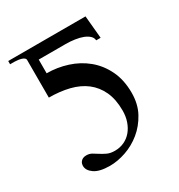

<svg xmlns="http://www.w3.org/2000/svg" viewBox="-129 -529 579 622"><g transform="rotate(-30 160.0 -217.5)"><path d="M286.6 -362.8H270Q269.5 -372.6 261.7 -379.9Q253.9 -387.2 241.5 -392.1Q229 -397 212.4 -399.4Q195.8 -401.9 177.7 -401.9H77.6V-350.6Q116.7 -350.6 154.1 -338.6Q191.4 -326.7 220.5 -302.7Q249.5 -278.8 267.1 -242.7Q284.7 -206.5 284.7 -158.7Q284.7 -116.2 267.3 -84.5Q250 -52.7 223.6 -31.2Q197.3 -9.8 166 1Q134.8 11.7 106.4 11.7Q67.4 11.7 48.3 -1.5Q29.3 -14.6 29.3 -32.2Q29.3 -35.2 30.3 -39.1Q31.2 -43 34.2 -46.9Q37.1 -50.8 42.2 -53.5Q47.4 -56.2 55.7 -56.2Q67.4 -56.2 76.4 -50.8Q85.4 -45.4 95 -39.3Q104.5 -33.2 116 -27.8Q127.4 -22.5 144 -22.5Q163.1 -22.5 179.2 -30Q195.3 -37.6 206.5 -51Q217.8 -64.5 224.1 -82.8Q230.5 -101.1 230.5 -123Q230.5 -165 216.8 -194.6Q203.1 -224.1 178.7 -242.9Q154.3 -261.7 119.9 -270.3Q85.4 -278.8 44.4 -278.8V-420.4Q44.4 -423.8 40.8 -426.8Q37.1 -429.7 31.7 -431.4Q26.4 -433.1 19.3 -434.1Q12.2 -435.1 5.9 -435.1H-10.3V-447.3H278.8Z"/></g></svg>

Font: Doulos SIL Compact
Style: Regular
Weight: 400
Designer: Walt Agee, Victor Gaultney, Peter Martin, Debbi Hosken
Foundry: SIL International
Version: Version 4.110; 2011; Maintenance release ; LnSpcTght